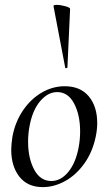

<svg xmlns="http://www.w3.org/2000/svg" viewBox="-20 -752 441 786"><path d="M26 -139Q26 -161 31 -193Q42 -252 73.5 -299Q105 -346 150 -372.5Q195 -399 245 -399Q309 -399 343.5 -357.5Q378 -316 378 -248Q378 -222 372 -193Q359 -130 325.5 -83Q292 -36 247 -11Q202 14 155 14Q93 14 59.5 -28.5Q26 -71 26 -139ZM302 -149Q308 -181 308 -214Q308 -281 283.5 -328Q259 -375 214 -375Q176 -375 144.5 -338Q113 -301 101 -236Q95 -205 95 -172Q95 -104 120 -57.5Q145 -11 190 -11Q229 -11 259.5 -48Q290 -85 302 -149ZM212 -732Q228 -732 247.5 -726.5Q267 -721 267 -716L256 -476Q256 -474 251.5 -473Q247 -472 247 -475L199 -727Q198 -732 212 -732Z"/></svg>

Font: Cormorant Infant Medium
Style: Italic
Weight: 500
Italic angle: -10°
Designer: Christian Thalmann (Catharsis Fonts)
Foundry: Catharsis Fonts
Version: Version 4.000